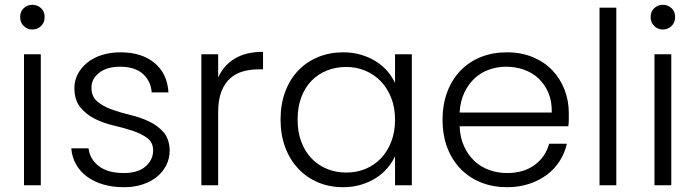

<svg xmlns="http://www.w3.org/2000/svg" viewBox="-20 -772 2896 800"><path d="M80 -546H150V0H80ZM115 -649Q94 -649 79 -663.5Q64 -678 64 -701Q64 -724 79 -738Q94 -752 115 -752Q136 -752 151 -738Q166 -724 166 -701Q166 -678 151 -663.5Q136 -649 115 -649Z M687 -145Q687 -112 673 -84Q659 -56 634 -35.5Q609 -15 574 -3.5Q539 8 497 8Q450 8 411.5 -3Q373 -14 344 -35Q315 -56 297.5 -86Q280 -116 277 -154H349Q354 -109 391.5 -80Q429 -51 496 -51Q555 -51 586.5 -78.5Q618 -106 618 -145Q618 -179 593.5 -197Q569 -215 533 -227Q497 -239 454 -249Q411 -259 375 -277Q339 -295 314.5 -325Q290 -355 290 -406Q290 -436 304 -463Q318 -490 343 -510.5Q368 -531 403.5 -542.5Q439 -554 482 -554Q570 -554 623.5 -510Q677 -466 682 -387H612Q609 -433 576 -463.5Q543 -494 480 -494Q425 -494 393 -468.5Q361 -443 361 -407Q361 -370 385 -349.5Q409 -329 445 -316Q481 -303 523 -293Q565 -283 601 -266Q637 -249 661.5 -221Q686 -193 687 -145Z M889 0H819V-546H889V-449Q912 -500 958.5 -528Q1005 -556 1076 -556V-483H1057Q1023 -483 992.5 -474.5Q962 -466 939 -445.5Q916 -425 902.5 -390.5Q889 -356 889 -305Z M1149 -274Q1149 -338 1168.5 -390Q1188 -442 1223 -478.5Q1258 -515 1306 -534.5Q1354 -554 1410 -554Q1451 -554 1485.5 -543.5Q1520 -533 1547.5 -515.5Q1575 -498 1594.5 -475Q1614 -452 1626 -426V-546H1696V0H1626V-121Q1614 -95 1594 -71.5Q1574 -48 1546.5 -30.5Q1519 -13 1484.5 -2.5Q1450 8 1409 8Q1353 8 1305.5 -12Q1258 -32 1223 -69Q1188 -106 1168.5 -158Q1149 -210 1149 -274ZM1626 -273Q1626 -324 1610 -364.5Q1594 -405 1566.5 -433.5Q1539 -462 1502 -477.5Q1465 -493 1423 -493Q1380 -493 1343 -478.5Q1306 -464 1278.5 -436Q1251 -408 1235.5 -367Q1220 -326 1220 -274Q1220 -222 1235.5 -181Q1251 -140 1278.5 -111.5Q1306 -83 1343 -68Q1380 -53 1423 -53Q1465 -53 1502 -68Q1539 -83 1566.5 -111.5Q1594 -140 1610 -181Q1626 -222 1626 -273Z M2089 -494Q2052 -494 2018 -482Q1984 -470 1958 -446Q1932 -422 1915 -386.5Q1898 -351 1895 -303H2279Q2280 -351 2264.5 -386.5Q2249 -422 2223 -446Q2197 -470 2162 -482Q2127 -494 2089 -494ZM2342 -173Q2333 -134 2312 -101Q2291 -68 2259 -44Q2227 -20 2185 -6Q2143 8 2092 8Q2034 8 1985 -11.5Q1936 -31 1900 -67.5Q1864 -104 1844 -156Q1824 -208 1824 -273Q1824 -338 1844 -390Q1864 -442 1899.5 -478.5Q1935 -515 1984 -534.5Q2033 -554 2092 -554Q2152 -554 2200 -534Q2248 -514 2281 -479.5Q2314 -445 2332 -399Q2350 -353 2350 -301Q2350 -284 2350 -272Q2350 -260 2348 -246H1895Q1897 -198 1914 -161.5Q1931 -125 1957.5 -100.5Q1984 -76 2019 -63.5Q2054 -51 2092 -51Q2162 -51 2207.5 -84.5Q2253 -118 2268 -173Z M2478 -740H2548V0H2478Z M2707 -546H2777V0H2707ZM2742 -649Q2721 -649 2706 -663.5Q2691 -678 2691 -701Q2691 -724 2706 -738Q2721 -752 2742 -752Q2763 -752 2778 -738Q2793 -724 2793 -701Q2793 -678 2778 -663.5Q2763 -649 2742 -649Z"/></svg>

Font: SVN-Poppins Light
Style: Regular
Weight: 300
Designer: Ninad Kale (Devanagari), Jonny Pinhorn (Latin)
Foundry: Indian Type Foundry
Version: Version 3.002 2017; ttfautohint (v1.8.3)